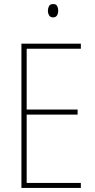

<svg xmlns="http://www.w3.org/2000/svg" viewBox="-20 -930 472 950"><path d="M380 0H86V-714H380V-689H112V-388H364V-363H112V-25H380ZM243 -910Q258 -910 263 -900Q268 -890 268 -878Q268 -863 262 -853.5Q256 -844 242 -844Q229 -844 223 -854Q217 -864 217 -877Q217 -889 222.5 -899.5Q228 -910 243 -910Z"/></svg>

Font: Noto Sans Myanmar Condensed Thin
Style: Regular
Weight: 100
Width: 3
Designer: Monotype Design Team
Foundry: Monotype Imaging Inc.
Version: Version 2.107; ttfautohint (v1.8.4.7-5d5b)